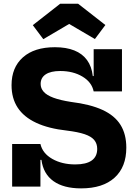

<svg xmlns="http://www.w3.org/2000/svg" viewBox="-20 -1031 744 1061"><path d="M428.2 10Q331.4 10 275.3 -30.1Q219.3 -70.1 209 -147.4H186.1L203.4 -235.2Q215.3 -183.4 268.9 -152.9Q322.6 -122.4 395.8 -122.4Q456.2 -122.4 486.7 -144Q517.2 -165.7 517.2 -208.3Q517.2 -237.4 500.7 -257.3Q484.2 -277.1 447.5 -289.5Q410.9 -301.8 350.1 -309.3Q247.6 -320.6 179.6 -352.6Q111.5 -384.5 77.7 -436.2Q43.8 -488 43.8 -560.4Q43.8 -658.3 106.7 -714.2Q169.6 -770.1 283.5 -770.1Q345.8 -770.1 390.5 -752.3Q435.1 -734.5 461 -699Q486.9 -663.5 492.8 -610.6H515.7L497.6 -525.8Q487.1 -577.1 435.6 -607.8Q384.2 -638.6 312.6 -638.6Q260.8 -638.6 232.7 -620.2Q204.6 -601.7 204.6 -567.1Q204.6 -542.8 221.4 -523.9Q238.1 -504.9 275.2 -491Q312.2 -477.1 372.8 -467.7Q478.8 -454.7 546.3 -423.7Q613.7 -392.6 645.8 -341.2Q678 -289.7 678 -215Q678 -107.9 613 -49Q548 10 428.2 10ZM47.1 0V-235.2H203.4V0ZM497.6 -525.8V-759.2H654V-525.8ZM411.5 -1010.5 562.3 -892.7 504.3 -815.3 362.2 -898.7 219.3 -814.6 161.3 -892 312.8 -1010.5Z"/></svg>

Font: Hepta Slab ExtraLight
Style: Regular
Weight: 200
Designer: Michael LaGattuta
Foundry: Michael LaGattuta
Version: Version 1.100